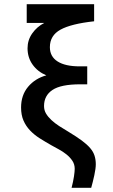

<svg xmlns="http://www.w3.org/2000/svg" viewBox="-20 -746 540 920"><path d="M338 63Q338 41 326.5 24Q315 7 298 -6.5Q281 -20 261.5 -30.5Q242 -41 226 -50Q196 -67 170 -83.5Q144 -100 124 -121Q104 -142 92.5 -168.5Q81 -195 81 -231Q81 -290 114.5 -330Q148 -370 202 -385Q161 -402 136.5 -436Q112 -470 112 -515Q112 -554 134.5 -586Q157 -618 192 -636H108V-726H431V-644Q321 -632 270 -604Q219 -576 219 -520Q219 -475 256 -451.5Q293 -428 362 -428H398V-342H364Q272 -342 231.5 -315Q191 -288 191 -238Q191 -218 200.5 -202Q210 -186 226 -171Q242 -156 263.5 -142Q285 -128 309 -114Q347 -91 372 -72.5Q397 -54 412 -36.5Q427 -19 433 0Q439 19 439 41Q439 61 432 93.5Q425 126 417 154H323Q331 123 334.5 99Q338 75 338 63Z"/></svg>

Font: D2Coding ligature
Style: Bold
Weight: 700
Monospace: yes
Designer: Yong-Rak Park; Jeong-Hwan Yoon; Sang-Min Lee;
Foundry: NHN Corporation
Version: Version 1.3.2; Build 20180524